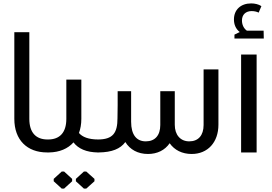

<svg xmlns="http://www.w3.org/2000/svg" viewBox="-20 -894 1594 1126"><path d="M259 -76C191 -76 152 -116 152 -197V-705H64V-197C64 -73 139 0 256 0H260V-76Z M443 -114C452 -138 457 -166 457 -197V-427H369V-197C369 -116 330 -76 262 -76H258C231 -76 207 -56 207 -39C207 -20 231 0 258 0H268C329 -1 378 -22 411 -59C438 -23 486 0 557 0V-76C498 -76 463 -91 443 -114ZM342 112 295 155V169L342 212H356L403 169V155L356 112ZM472 112 425 155V169L472 212H486L534 169V155L486 112Z M1174 -487V-161C1174 -100 1143 -65 1090 -65C1038 -65 1005 -103 1005 -162V-163V-359H920V-161C920 -100 889 -65 835 -65C781 -65 749 -103 749 -180V-359H670V-278L669 -201C669 -115 643 -76 554 -76H550C523 -76 499 -56 499 -39C499 -20 523 0 550 0H560C636 -1 686 -21 715 -61C742 -17 788 9 848 9C902 9 947 -13 975 -54C1003 -14 1048 9 1104 9C1198 9 1261 -59 1261 -163V-487Z M1355 -668H1527L1526 -714H1428C1409 -727 1399 -750 1399 -774C1399 -808 1421 -829 1456 -829C1470 -829 1485 -826 1497 -820L1513 -858C1497 -869 1474 -874 1453 -874C1392 -874 1352 -837 1352 -780C1352 -751 1362 -725 1386 -706L1355 -691ZM1394 -574V0H1485V-574Z"/></svg>

Font: Hejaz
Style: Regular
Weight: 400
Designer: Bandar Raffah (Arabic) and Santiago Orozco (Latin)
Foundry: Caramella and Typemade
Version: Version 1.010;hotconv 1.0.109;makeotfexe 2.5.65596